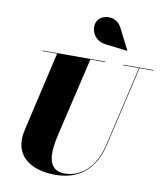

<svg xmlns="http://www.w3.org/2000/svg" viewBox="-108 -1120 1048 1222"><g transform="rotate(10 416.5 -508.5)"><path d="M502 -859 645.5 -841.5 647.5 -843.5 579.5 -978C542 -1052 454 -1039.5 427 -1000.5C394 -952.5 422.5 -869 502 -859ZM117 -750V-746.5H211L92 -230C54 -66 169 15 332 15C490 15 588 -73 624 -230L743.5 -746.5H833V-750H637V-746.5H740L620.5 -230C585 -77 493 -3.5 390 -3.5C276 -3.5 278 -115 307 -240L426 -746.5H522V-750Z"/></g></svg>

Font: Bodoni* 48pt Fatface
Style: Italic
Weight: 900
Italic angle: -13°
Version: Version 2.3